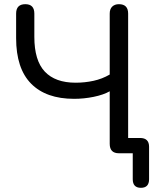

<svg xmlns="http://www.w3.org/2000/svg" viewBox="-20 -732 757 917"><path d="M504 -296Q474 -279 427.5 -269.5Q381 -260 334 -260Q200 -260 128.5 -332.5Q57 -405 57 -550V-667Q57 -712 101 -712Q144 -712 144 -667V-556Q144 -443 194 -390Q244 -337 341 -337Q385 -337 426.5 -346Q468 -355 504 -376V-667Q504 -689 516 -700.5Q528 -712 548 -712Q592 -712 592 -667V-73H649Q692 -73 692 -31V124Q692 165 653 165Q614 165 614 124V0H548Q504 0 504 -45Z"/></svg>

Font: Chiron GoRound TC N
Style: Regular
Weight: 350
Designer: Ryoko NISHIZUKA 西塚涼子 (kana, bopomofo & ideographs); Paul D. Hunt (Latin, Greek & Cyrillic); Sandoll Communications 산돌커뮤니
Foundry: Adobe
Version: Version 1.000;hotconv 1.1.1;makeotfexe 2.6.0